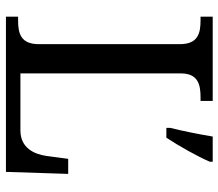

<svg xmlns="http://www.w3.org/2000/svg" viewBox="-66 -688 754 663"><g transform="rotate(90 311.5 -357.0)"><path d="M38 0H574L581 -215H529L519 -140C513 -97 491 -50 431 -50H234V-604C234 -663 272 -672 316 -672H329V-714H38V-672H51C96 -672 133 -663 133 -600V-114C133 -51 96 -42 51 -42H38ZM422 -567V-554H456C484 -596 521 -662 539 -704V-714H452C444 -666 433 -611 422 -567Z"/></g></svg>

Font: Noto Fangsong KSS Rotated
Style: Regular
Weight: 400
Designer: LIU Zhao, ZHANG Congyu, Kushim JIANG
Foundry: Guyu Beijing Co. Ltd.
Version: Version 1.000;November 16, 2022;FontCreator 11.5.0.2427 64-b